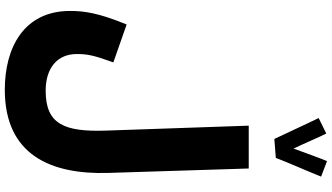

<svg xmlns="http://www.w3.org/2000/svg" viewBox="-304 -814 1349 780"><g transform="rotate(90 370.0 -423.5)"><path d="M544 -864 621 -870C636 -911 685 -1022 697 -1054L634 -1078C626 -1060 602 -994 583 -942C562 -986 536 -1048 522 -1075L459 -1044C481 -1000 524 -905 544 -864ZM24 -34C24 154 174 231 344 231C609 231 689 44 682 -189L664 -760H490L510 -182C516 -10 484 65 348 65C253 65 199 15 199 -61C199 -107 205 -132 233 -210L79 -264C31 -147 24 -90 24 -34Z"/></g></svg>

Font: Noto Sans Arabic SemCond Blk
Style: Regular
Weight: 900
Width: 4
Designer: Monotype Design Team, Nadine Chahine, Nizar Qandah and Khaled Hosny
Foundry: Monotype Imaging Inc.
Version: Version 2.012